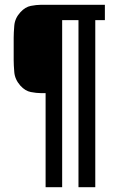

<svg xmlns="http://www.w3.org/2000/svg" viewBox="-20 -675 499 800"><path d="M170 -287H150Q132 -287 108.5 -291.5Q85 -296 65 -318Q42 -344 39.5 -374.5Q37 -405 37 -424V-518Q37 -537 39.5 -568Q42 -599 65 -624Q85 -646 108.5 -650.5Q132 -655 150 -655H417V-591H377V105H307V-591H239V105H170Z"/></svg>

Font: Aubrey
Style: Regular
Weight: 400
Designer: Gayaneh Bagdasaryan
Foundry: Cyreal.org
Version: Version 1.102; ttfautohint (v1.8.3)